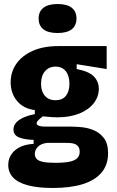

<svg xmlns="http://www.w3.org/2000/svg" viewBox="-20 -760 579 954"><path d="M242 174Q167 174 117.5 160.5Q68 147 44.5 121.5Q21 96 21 60Q21 16 54.5 -13Q88 -42 147 -45V-65Q104 -66 75.5 -77Q47 -88 47 -116Q47 -144 74.5 -163.5Q102 -183 153 -193V-213Q97 -220 65 -258Q33 -296 33 -351Q33 -403 61.5 -443.5Q90 -484 143 -507.5Q196 -531 270 -531H510V-417L361 -441V-417Q423 -405 447 -379.5Q471 -354 471 -319Q471 -280 446 -247.5Q421 -215 374.5 -196Q328 -177 264 -177Q253 -177 237 -178Q221 -179 193 -182Q177 -170 169.5 -162Q162 -154 162 -147Q162 -141 168 -137.5Q174 -134 183.5 -132.5Q193 -131 204 -131H328Q349 -131 381 -128.5Q413 -126 443.5 -114Q474 -102 495.5 -75Q517 -48 517 1Q517 59 484.5 97.5Q452 136 391 155Q330 174 242 174ZM254 49Q301 49 327.5 43Q354 37 365 24.5Q376 12 376 -5Q376 -22 369 -31.5Q362 -41 350.5 -45Q339 -49 327.5 -49.5Q316 -50 308 -50H213Q183 -46 168 -30.5Q153 -15 153 5Q153 20 162.5 30Q172 40 194.5 44.5Q217 49 254 49ZM256 -262Q290 -262 307.5 -284Q325 -306 325 -344Q325 -383 307 -406Q289 -429 256 -429Q223 -429 203.5 -406Q184 -383 184 -344Q184 -319 192.5 -300.5Q201 -282 217 -272Q233 -262 256 -262ZM266 -596Q219 -596 195.5 -614.5Q172 -633 172 -668Q172 -703 196 -721.5Q220 -740 266 -740Q313 -740 336.5 -721.5Q360 -703 360 -668Q360 -633 336.5 -614.5Q313 -596 266 -596Z"/></svg>

Font: Bricolage Grotesque SemiCondensed ExtraBold
Style: Regular
Weight: 800
Width: 4
Designer: Mathieu Triay
Foundry: Atelier Triay
Version: Version 1.001;gftools[0.9.33.dev8+g029e19f]